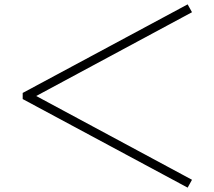

<svg xmlns="http://www.w3.org/2000/svg" viewBox="-20 -704 980 880"><path d="M840 156 84 -250V-278L840 -684L860 -648L146 -264L860 120Z"/></svg>

Font: Old Standard TT
Style: Regular
Weight: 400
Designer: Alexey Kryukov <alexios@thessalonica.org.ru>
Version: Version 2.2